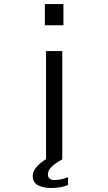

<svg xmlns="http://www.w3.org/2000/svg" viewBox="-20 -820 540 959"><path d="M204.1 -693.8V-799.8H296.9V-693.8ZM233.4 119.1Q198.7 119.1 171.1 106Q143.6 92.8 143.6 58.6Q143.6 17.1 210 -25.4V-564.9H291V-23.9Q219.2 14.6 219.2 49.8Q219.2 79.1 252.4 79.1Q285.2 79.1 319.8 64.9V104Q285.2 119.1 233.4 119.1Z"/></svg>

Font: BIZ UDGothic
Style: Regular
Weight: 400
Monospace: yes
Designer: TypeBank Co., Ltd.
Foundry: Morisawa Inc.
Version: Version 1.05